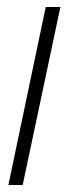

<svg xmlns="http://www.w3.org/2000/svg" viewBox="-20 -530 193 550"><path d="M4 0 111 -510H153L45 0Z"/></svg>

Font: Saira ExtraCondensed ExtraLight
Style: Italic
Weight: 250
Width: 2
Italic angle: -12°
Designer: Hector Gatti with collaboration of the Omnibus-Type team
Foundry: Omnibus-Type
Version: Version 1.101